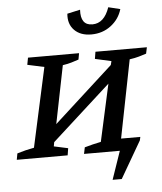

<svg xmlns="http://www.w3.org/2000/svg" viewBox="-71 -805 848 1004"><g transform="rotate(-5 353.5 -302.5)"><path d="M-11 0 -5 -33Q21 -41 39.5 -45.5Q58 -50 84 -55L175 -471L87 -490L94 -527H362L356 -494Q338 -488 318.5 -482Q299 -476 272 -472L211 -168L522 -451L527 -471L442 -490L448 -527H718L711 -494Q693 -488 672 -482Q651 -476 623 -472L542 -63H643L639 -45L527 148H479L530 0H342L349 -34Q370 -40 392 -45.5Q414 -51 435 -55L501 -355L192 -75L188 -53L262 -37L256 0ZM435 -619Q378 -619 346 -651.5Q314 -684 319 -738L387 -753Q382 -671 445 -671Q507 -671 535 -753L597 -738Q582 -686 538 -652.5Q494 -619 435 -619Z"/></g></svg>

Font: Piazzolla SC Medium
Style: Italic
Weight: 500
Italic angle: -11.3°
Designer: Juan Pablo del Peral
Foundry: Huerta Tipografica
Version: Version 1.330